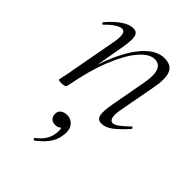

<svg xmlns="http://www.w3.org/2000/svg" viewBox="-199 -492 861 861"><g transform="rotate(45 231.5 -61.5)"><path d="M336 9Q312 9 306.5 -12.5Q301 -34 311 -89L340 -248Q364 -365 301 -365Q268 -365 231.5 -323Q195 -281 162.5 -200.5Q130 -120 109 -6L98 -7Q119 -123 154 -211.5Q189 -300 234.5 -349.5Q280 -399 329 -399Q372 -399 386 -368.5Q400 -338 386 -267L353 -89Q348 -58 353 -43Q358 -28 371 -28Q382 -28 400 -41.5Q418 -55 440 -77Q443 -81 447.5 -77Q452 -73 448 -69Q415 -32 388.5 -11.5Q362 9 336 9ZM83 8Q70 8 66 6.5Q62 5 62 2Q62 -1 67.5 -24.5Q73 -48 77 -74L118 -297Q128 -358 101 -358Q89 -358 70 -346Q51 -334 29 -311Q26 -307 21.5 -311.5Q17 -316 21 -319Q54 -357 82.5 -376Q111 -395 136 -395Q159 -395 164.5 -373.5Q170 -352 160 -297L109 -6Q107 8 83 8ZM178 275Q174 277 170.5 272.5Q167 268 171 265Q194 248 207 228Q220 208 223 186Q228 158 220 146.5Q212 135 201 132L228 125Q229 143 219 151.5Q209 160 194 160Q177 160 167.5 150.5Q158 141 158 125Q158 108 170 99Q182 90 201 90Q227 90 243 111.5Q259 133 251 173Q246 203 226.5 228Q207 253 178 275Z"/></g></svg>

Font: Cormorant Light
Style: Italic
Weight: 300
Italic angle: -10°
Designer: Christian Thalmann (Catharsis Fonts)
Foundry: Catharsis Fonts
Version: Version 4.000